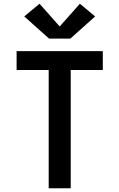

<svg xmlns="http://www.w3.org/2000/svg" viewBox="-20 -1009 640 1029"><path d="M241 0V-634H69V-735H531V-634H359V0ZM243 -802 110 -921 192 -989 300 -867 408 -989 490 -921 357 -802Z"/></svg>

Font: Zed Sans Extended
Style: Bold
Weight: 700
Width: 7
Designer: Belleve Invis
Foundry: Belleve Invis
Version: Version 1.0.0; ttfautohint (v1.8.4)